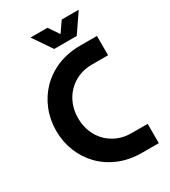

<svg xmlns="http://www.w3.org/2000/svg" viewBox="-211 -983 961 1086"><g transform="rotate(-30 269.0 -440.0)"><path d="M389 0Q307 0 241 -27.5Q175 -55 128 -103Q81 -151 55.5 -214.5Q30 -278 30 -350Q30 -422 55.5 -485.5Q81 -549 128 -597Q175 -645 241 -672.5Q307 -700 389 -700H498V-574H392Q344 -574 304 -557Q264 -540 234.5 -509.5Q205 -479 189 -438.5Q173 -398 173 -350Q173 -302 189 -261Q205 -220 234.5 -190Q264 -160 304 -143Q344 -126 392 -126H498V0ZM252 -757 168 -880H279L325 -812L372 -880H483L399 -757Z"/></g></svg>

Font: MuseoModerno Thin SemiBold
Style: Regular
Weight: 600
Version: Version 1.003